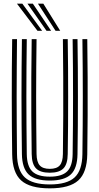

<svg xmlns="http://www.w3.org/2000/svg" viewBox="-20 -1012 539 1041"><path d="M250 9.2Q142 9.2 94.6 -33.8Q47.2 -76.8 46 -175.5Q45 -249.2 44.4 -325.8Q43.8 -402.2 43.8 -480.8Q43.8 -559.2 44.2 -639.2Q44.8 -719.2 46 -800H72.2Q71.5 -725 70.9 -647.2Q70.2 -569.5 70.2 -490.6Q70.2 -411.8 70.8 -332.8Q71.2 -253.8 72.2 -176Q73.5 -88 114.8 -50Q156 -12 250 -12Q343.5 -12 384.5 -50Q425.5 -88 426.8 -176Q427.8 -253.2 428.4 -331.4Q429 -409.5 429 -487.9Q429 -566.2 428.4 -644.5Q427.8 -722.8 426.8 -800H453.2Q454.8 -697 455.2 -592.6Q455.8 -488.2 455.2 -383.6Q454.8 -279 453.2 -175.5Q451.8 -76.8 404.6 -33.8Q357.5 9.2 250 9.2ZM250 -33Q170 -33 135 -66.4Q100 -99.8 98.8 -176.2Q97.8 -255.5 97.1 -333.9Q96.5 -412.2 96.5 -490Q96.5 -567.8 97.1 -645.2Q97.8 -722.8 98.8 -800H125.2Q124.2 -723.2 123.6 -645.8Q123 -568.2 123 -490.1Q123 -412 123.6 -333.6Q124.2 -255.2 125.2 -176.5Q126.2 -111 155.1 -82.6Q184 -54.2 250 -54.2Q315.2 -54.2 344.1 -82.6Q373 -111 373.8 -176.5Q375 -254 375.5 -332Q376 -410 376 -488.2Q376 -566.5 375.5 -644.6Q375 -722.8 373.8 -800H400.2Q401.5 -721.5 402 -643.4Q402.5 -565.2 402.5 -487.2Q402.5 -409.2 402 -331.5Q401.5 -253.8 400.2 -176.2Q399.2 -99.8 364.2 -66.4Q329.2 -33 250 -33ZM250 -75.5Q198.2 -75.5 175.4 -99Q152.5 -122.5 151.8 -177Q150.2 -282.5 149.8 -386.2Q149.2 -490 149.8 -593.4Q150.2 -696.8 151.8 -800H178.2Q177.2 -725 176.6 -647.2Q176 -569.5 176 -490.8Q176 -412 176.6 -333.2Q177.2 -254.5 178.2 -177.2Q178.8 -134.2 195.4 -115.4Q212 -96.5 250 -96.5Q287.8 -96.5 304.1 -115.4Q320.5 -134.2 321 -177.2Q322.5 -281 322.9 -385Q323.2 -489 322.8 -593Q322.2 -697 321 -800H347.2Q348.5 -721.2 349 -643.1Q349.5 -565 349.5 -487.2Q349.5 -409.5 349 -332Q348.5 -254.5 347.2 -177Q346.8 -122.5 324 -99Q301.2 -75.5 250 -75.5ZM183.2 -845 72 -992H101.2L208.5 -845ZM232.2 -845 129 -992H158.2L257.2 -845ZM281.2 -845 185.8 -992H215L306.5 -845Z"/></svg>

Font: Big Shoulders Inline Text Thin ExtraBold
Style: Regular
Weight: 800
Version: Version 2.002